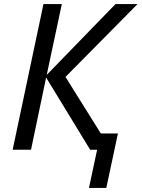

<svg xmlns="http://www.w3.org/2000/svg" viewBox="-20 -734 694 941"><path d="M416 187 456 0H422L206 -354L132 0H42L193 -714H283L209 -367L546 -714H654L301 -357L474 -80H558L501 187Z"/></svg>

Font: Manna Sans
Style: Italic
Weight: 400
Italic angle: -12°
Designer: Monotype Design Team
Foundry: Monotype Imaging Inc.
Version: Version 2.001.1; ttfautohint (v1.8.2)